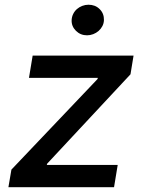

<svg xmlns="http://www.w3.org/2000/svg" viewBox="-20 -776 592 796"><path d="M27.3 -72.8 384.2 -448.2 385.7 -453.1H100.1L115.4 -545.5H533.7L521 -468L175.4 -97.3L174 -92.3H468L452.8 0H14.9ZM277 -692.8Q277.7 -706.7 283.6 -718.4Q289.4 -730.1 299 -738.5Q308.6 -746.8 321 -751.6Q333.5 -756.4 346.9 -756.4Q360.4 -756.4 372.2 -752Q383.9 -747.5 393.5 -737.9Q411.6 -719.8 410.9 -692.8Q410.5 -679.3 404.5 -667.8Q398.4 -656.2 388.7 -647.7Q378.9 -639.2 366.5 -634.4Q354 -629.6 340.9 -629.6Q313.6 -629.6 294.7 -648.4Q275.9 -667.3 277 -692.8Z"/></svg>

Font: Inter P Medium
Style: Italic
Weight: 500
Italic angle: 9.39999°
Designer: Rasmus Andersson
Foundry: rsms
Version: Version 3.018;git-588b23468